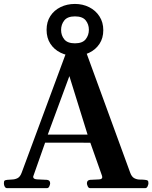

<svg xmlns="http://www.w3.org/2000/svg" viewBox="-28 -975 789 995"><path d="M8.8 0Q1 0 -3.4 -7.6Q-7.8 -15.1 -7.8 -24.9Q-7.8 -36.1 -4.2 -39.1Q-0.5 -42 9.8 -43Q22 -44.4 36.4 -44.9Q50.8 -45.4 63.7 -52.2Q76.7 -59.1 84.5 -80.6L315.4 -703.6H418.9L646.5 -80.6Q654.3 -58.6 668 -51.5Q681.6 -44.4 696.8 -44.4Q711.9 -44.4 723.6 -43Q733.9 -42 737.5 -39.1Q741.2 -36.1 741.2 -24.9Q741.2 -19.5 737.1 -9.8Q732.9 0 724.6 0H439Q430.7 0 426.5 -9.8Q422.4 -19.5 422.4 -24.9Q422.4 -41 438.5 -43Q467.3 -44.4 484.6 -45.2Q502 -45.9 502 -57.1Q502 -60.5 500.5 -64.5L433.6 -253.9L459.5 -235.4L187.5 -235.8L213.4 -257.3L145.5 -64.5Q144 -61.5 144 -58.1Q144 -46.4 165 -45.4Q186 -44.4 215.8 -43Q231.9 -41 231.9 -24.9Q231.9 -19.5 227.8 -9.8Q223.6 0 215.3 0ZM216.3 -268.6 206.1 -277.3H443.4L428.7 -268.1L331.5 -580.6ZM360.4 -685.5Q319.3 -685.5 285.9 -701.9Q252.4 -718.3 232.9 -748.5Q213.4 -778.8 213.4 -820.3Q213.4 -861.8 232.9 -891.8Q252.4 -921.9 285.9 -938.2Q319.3 -954.6 360.4 -954.6Q400.9 -954.6 434.3 -937.7Q467.8 -920.9 487.5 -890.1Q507.3 -859.4 507.3 -818.8Q507.3 -777.3 487.5 -747.6Q467.8 -717.8 434.3 -701.7Q400.9 -685.5 360.4 -685.5ZM360.4 -750.5Q399.4 -750.5 416 -771.5Q432.6 -792.5 432.6 -820.8Q432.6 -849.1 416 -869.6Q399.4 -890.1 360.4 -890.1Q321.8 -890.1 305.2 -869.1Q288.6 -848.1 288.6 -819.8Q288.6 -791.5 305.2 -771Q321.8 -750.5 360.4 -750.5Z"/></svg>

Font: Gelasio SemiBold
Style: Regular
Weight: 600
Designer: Eben Sorkin
Foundry: Eben Sorkin
Version: Version 1.008